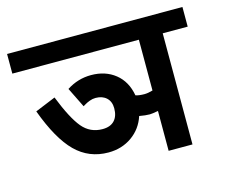

<svg xmlns="http://www.w3.org/2000/svg" viewBox="-98 -563 773 661"><g transform="rotate(-15 288.5 -233.0)"><path d="M512 -396V0H427V-142Q405 -138 397 -138Q382 -138 360 -142Q346 -99 310 -73.5Q274 -48 226 -48Q157 -48 109 -95.5Q61 -143 22 -249L95 -279Q127 -198 155 -164.5Q183 -131 227 -131Q255 -131 269.5 -146.5Q284 -162 284 -190Q284 -214 269.5 -227.5Q255 -241 231 -241Q220 -241 209.5 -237Q199 -233 192.5 -229Q186 -225 184 -224L149 -295Q189 -321 236 -321Q287 -321 322 -293Q357 -265 366 -214Q379 -210 397 -210Q410 -210 427 -215V-396H-24V-466H601V-396Z"/></g></svg>

Font: Cambay Devanagari
Style: Regular
Weight: 700
Designer: Pooja Saxena
Foundry: Pooja Saxena
Version: Version 1.095;PS 001.095;hotconv 1.0.70;makeotf.lib2.5.58329